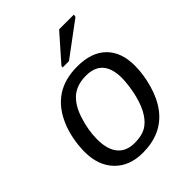

<svg xmlns="http://www.w3.org/2000/svg" viewBox="-211 -852 977 977"><g transform="rotate(-45 278.0 -363.0)"><path d="M527.3 -333.5Q527.3 -270 507.8 -201.4Q488.3 -132.8 451.9 -85.2Q415.5 -37.6 362.8 -13.9Q310.1 9.8 242.7 9.8Q147 9.8 91.3 -47.9Q35.6 -105.5 35.6 -204.6Q37.6 -304.2 71.8 -381.3Q106 -458.5 166.5 -498Q227.1 -537.6 316.4 -537.6Q418.9 -537.6 473.1 -484.1Q527.3 -430.7 527.3 -333.5ZM436.5 -333.5Q436.5 -473.1 315.4 -473.1Q249.5 -473.1 209.7 -439.2Q169.9 -405.3 147.9 -336.4Q126 -267.6 126 -203.1Q126 -130.9 157.2 -93Q188.5 -55.2 248 -55.2Q298.3 -55.2 328.9 -72Q359.4 -88.9 382.3 -124.8Q405.3 -160.6 419.7 -216.3Q434.1 -272 436.5 -333.5ZM260.3 -586.4 261.7 -596.2 385.3 -736.3H491.2L488.8 -722.2L306.2 -586.4Z"/></g></svg>

Font: Liberation Sans
Style: Italic
Weight: 400
Italic angle: -12°
Designer: Steve Matteson
Foundry: Ascender Corporation
Version: Version 2.1.5